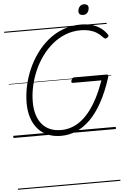

<svg xmlns="http://www.w3.org/2000/svg" viewBox="-93 -1247 1152 1792"><g transform="rotate(-5 483.5 -350.5)"><path d="M446 19Q376 19 321.5 -4Q267 -27 229 -70.5Q191 -114 171 -175.5Q151 -237 151 -313Q151 -391 168 -471Q185 -551 218.5 -628Q252 -705 300.5 -772Q349 -839 412 -890.5Q475 -942 552 -971Q629 -1000 718 -1000Q773 -1000 819 -987Q865 -974 901 -948.5Q937 -923 963 -885Q970 -876 966 -868.5Q962 -861 950 -854Q941 -848 934 -850Q927 -852 916 -863Q891 -891 861 -909.5Q831 -928 794 -937.5Q757 -947 713 -947Q636 -947 569 -920.5Q502 -894 446 -847.5Q390 -801 346 -740Q302 -679 271.5 -608.5Q241 -538 225 -464Q209 -390 209 -318Q209 -252 225 -199.5Q241 -147 272 -110Q303 -73 348 -54Q393 -35 451 -35Q500 -35 547 -51Q594 -67 637.5 -100Q681 -133 721 -184Q761 -235 797 -304.5Q833 -374 865 -464H598Q586 -464 584.5 -471Q583 -478 587 -489Q592 -503 597.5 -508.5Q603 -514 614 -514H916Q929 -514 931.5 -508.5Q934 -503 931 -490Q888 -355 834.5 -258Q781 -161 719 -100Q657 -39 588.5 -10Q520 19 446 19ZM748 -1087Q730 -1087 718.5 -1096Q707 -1105 707 -1123Q707 -1147 722 -1166.5Q737 -1186 765 -1186Q782 -1186 793.5 -1177Q805 -1168 805 -1150Q805 -1126 790.5 -1106.5Q776 -1087 748 -1087ZM0 475H960V485H0ZM0 -20H960V0H0ZM0 -505H960V-500H0ZM0 -995H960V-985H0Z"/></g></svg>

Font: Playwrite SK Guides
Style: Regular
Weight: 400
Designer: Veronika Burian, José Scaglione
Foundry: TypeTogether
Version: Version 1.003